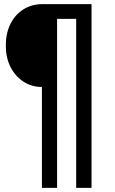

<svg xmlns="http://www.w3.org/2000/svg" viewBox="-20 -725 554 925"><path d="M182 180V-306Q132 -306 92.5 -332Q53 -358 30.5 -402.5Q8 -447 8 -506Q8 -565 30.5 -610Q53 -655 93 -680Q133 -705 183 -705H421V180H347V-634H255V180Z"/></svg>

Font: Nunito Sans 7pt Condensed Medium
Style: Regular
Weight: 500
Width: 3
Designer: Vernon Adams
Foundry: Vernon Adams
Version: Version 3.101;gftools[0.9.27]